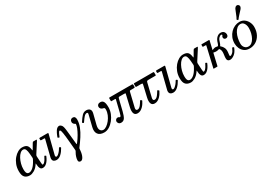

<svg xmlns="http://www.w3.org/2000/svg" viewBox="56 -2117 5221 3666"><g transform="rotate(-30 2666.5 -283.5)"><path d="M461.5 -47Q477.5 -47 495.5 -64.2Q513.5 -81.5 530.8 -109Q548 -136.5 562.5 -167Q565.5 -173.5 567 -175.8Q568.5 -178 575 -174.5L592 -166Q598.5 -162.5 599.2 -160.5Q600 -158.5 597.5 -152Q580.5 -109.5 556 -72.5Q531.5 -35.5 499.8 -12.8Q468 10 428.5 10Q393.5 10 375.8 -20.2Q358 -50.5 356 -103.5L355.5 -116.5Q355 -136 351.2 -131Q347.5 -126 328.5 -100Q290 -47 239 -18.5Q188 10 147 10Q78 10 38 -28.8Q-2 -67.5 -2 -165Q-2 -244 24 -310.2Q50 -376.5 92 -425.8Q134 -475 182.5 -502Q231 -529 276 -529Q344 -529 376.8 -501.2Q409.5 -473.5 419 -403.5Q422.5 -378 425.8 -378.2Q429 -378.5 443 -403.5L495.5 -494Q505.5 -510.5 510.5 -515.2Q515.5 -520 527 -520H581.5Q600 -520 596.8 -510.2Q593.5 -500.5 579 -479L457.5 -290Q447 -273.5 442.5 -264.8Q438 -256 437.8 -246.8Q437.5 -237.5 438.5 -218L446 -96Q448 -66.5 450.5 -56.8Q453 -47 461.5 -47ZM273.5 -482.5Q240 -482.5 207.8 -453.5Q175.5 -424.5 149.8 -376.5Q124 -328.5 108.5 -270.8Q93 -213 93 -155Q93 -108 101.5 -83.8Q110 -59.5 124.5 -50.8Q139 -42 157 -42Q198 -42 244.5 -82.5Q291 -123 336.5 -209L342 -219.5Q350.5 -235 352.2 -240.5Q354 -246 353.5 -264.5L347 -348Q342.5 -409 327.2 -445.8Q312 -482.5 273.5 -482.5Z M848.5 -495 745.5 -89Q744.5 -85 744 -80Q743.5 -75 743.5 -71Q743.5 -63 748 -55Q752.5 -47 765 -47Q780 -47 801.2 -63.8Q822.5 -80.5 844.5 -107Q866.5 -133.5 883 -163.5Q887 -170.5 891.8 -174.2Q896.5 -178 904.5 -173L916 -166Q922.5 -162.5 924.2 -159.2Q926 -156 921 -147Q883.5 -78 835 -34Q786.5 10 731.5 10Q696.5 10 673.5 -7.8Q650.5 -25.5 650.5 -63Q650.5 -67 651 -73.8Q651.5 -80.5 652.5 -85L743 -448Q745.5 -459 742.5 -462Q739.5 -465 727 -465H671Q658.5 -465 654.8 -468.2Q651 -471.5 651 -484V-504Q651 -514.5 655.2 -517.2Q659.5 -520 669 -520H827Q846.5 -520 849.5 -516Q852.5 -512 848.5 -495Z M1379 -414Q1364 -421.5 1351.5 -437.5Q1339 -453.5 1339 -474.5Q1339 -504.5 1356.2 -521.8Q1373.5 -539 1398.5 -539Q1458.5 -539 1458.5 -465Q1458.5 -385.5 1426 -303.5Q1393.5 -221.5 1341.2 -140.8Q1289 -60 1230 17Q1224 24.5 1221.5 29.5Q1219 34.5 1217.8 44Q1216.5 53.5 1215 75Q1208.5 156 1182 208.5Q1155.5 261 1119.5 261Q1098 261 1085.2 250.2Q1072.5 239.5 1072.5 214Q1072.5 185 1084.8 143.8Q1097 102.5 1119 65Q1127.5 50.5 1130.8 43.5Q1134 36.5 1134.5 30.2Q1135 24 1134 12Q1130.5 -25 1126.2 -75Q1122 -125 1117 -178.5Q1112 -232 1106.8 -281Q1101.5 -330 1095.8 -366.5Q1090 -403 1085 -418Q1080.5 -431 1075.5 -439Q1070.5 -447 1062 -447Q1051 -447 1041 -432.8Q1031 -418.5 1023 -400Q1015 -381.5 1009.5 -368.5Q1000 -346.5 997.5 -340.5Q995 -334.5 985 -338L971 -343.5Q958.5 -348.5 960.5 -356.5Q962.5 -364.5 977.5 -400.5Q984.5 -416.5 995 -438.8Q1005.5 -461 1020.2 -482.2Q1035 -503.5 1053.8 -517.8Q1072.5 -532 1095.5 -532Q1121 -532 1144.2 -506Q1167.5 -480 1176.5 -404Q1177.5 -398 1181 -366.2Q1184.5 -334.5 1189.2 -288.5Q1194 -242.5 1199 -192.2Q1204 -142 1208 -99Q1210.5 -63.5 1213.8 -61Q1217 -58.5 1233.5 -79Q1279 -137 1315.2 -200Q1351.5 -263 1372.5 -316Q1393.5 -369 1393.5 -397Q1393.5 -406.5 1389 -409Q1384.5 -411.5 1379 -414Z M1635 -194 1691.5 -424Q1694 -434 1696.8 -447Q1699.5 -460 1696 -470Q1692.5 -480 1675.5 -480Q1645 -480 1614.5 -445.5Q1584 -411 1550 -360Q1545 -352 1540.5 -347Q1536 -342 1529.5 -346L1517 -354Q1508.5 -359.5 1508 -362.8Q1507.5 -366 1512.5 -374Q1560.5 -450 1599.5 -490Q1638.5 -530 1692.5 -530Q1742 -530 1769.2 -500.5Q1796.5 -471 1780.5 -408L1725.5 -190Q1707 -115.5 1729.8 -78.8Q1752.5 -42 1796 -42Q1828.5 -42 1868.2 -69.2Q1908 -96.5 1944.5 -142Q1981 -187.5 2004.5 -243.5Q2028 -299.5 2028 -357Q2028 -373.5 2022.8 -385Q2017.5 -396.5 2001 -399Q1970.5 -403.5 1950.5 -422Q1930.5 -440.5 1930.5 -469Q1930.5 -494 1948.8 -512Q1967 -530 1998.5 -530Q2039.5 -530 2059.8 -508.2Q2080 -486.5 2086.5 -449.5Q2093 -412.5 2093 -367Q2093 -299.5 2066.8 -232.8Q2040.5 -166 1996.2 -111Q1952 -56 1897.8 -23Q1843.5 10 1787 10Q1691.5 10 1651.5 -44.5Q1611.5 -99 1635 -194Z M2717.5 -502V-463.5Q2717.5 -446 2712.2 -443Q2707 -440 2691 -440H2631.5Q2609 -440 2604.2 -436.2Q2599.5 -432.5 2594 -410.5L2521 -107Q2515 -82 2522.2 -66Q2529.5 -50 2552.5 -50Q2572.5 -50 2590.8 -62.8Q2609 -75.5 2624.2 -94.5Q2639.5 -113.5 2651.5 -132.5Q2663.5 -151.5 2671 -164Q2675 -171 2679 -177.5Q2683 -184 2691 -178L2708.5 -166.5Q2714.5 -162 2714.8 -159.8Q2715 -157.5 2710.5 -147.5Q2700.5 -126 2683 -98.8Q2665.5 -71.5 2641 -46.2Q2616.5 -21 2586.2 -4.5Q2556 12 2520.5 12Q2461.5 12 2444.5 -34.5Q2427.5 -81 2446 -161L2505.5 -418Q2509.5 -434.5 2505.8 -437.2Q2502 -440 2475.5 -440H2373.5Q2361.5 -440 2356.8 -434Q2352 -428 2347.5 -410.5L2287.5 -166Q2264.5 -72.5 2236.8 -31.2Q2209 10 2158.5 10Q2122.5 10 2105 -11.2Q2087.5 -32.5 2087.5 -54Q2087.5 -74.5 2102.8 -92.8Q2118 -111 2145.5 -111Q2158.5 -111 2164.8 -106.8Q2171 -102.5 2176 -98.2Q2181 -94 2190 -94Q2203 -94 2211.8 -116.5Q2220.5 -139 2230.5 -181L2290.5 -428Q2293.5 -440 2278.5 -440H2201Q2193.5 -440 2192 -442.2Q2190.5 -444.5 2190.5 -452V-507Q2190.5 -520 2202.5 -520H2683.5Q2705.5 -520 2711.5 -516Q2717.5 -512 2717.5 -502Z M2971 -408 2898.5 -107Q2892.5 -82 2899.8 -66Q2907 -50 2930 -50Q2950 -50 2968.2 -62.8Q2986.5 -75.5 3001.8 -94.5Q3017 -113.5 3029 -132.5Q3041 -151.5 3048.5 -164Q3052.5 -171 3056.5 -177.5Q3060.5 -184 3068.5 -178L3086 -166.5Q3092 -162 3092.2 -159.8Q3092.5 -157.5 3088 -147.5Q3078 -126 3060.5 -98.8Q3043 -71.5 3018.5 -46.2Q2994 -21 2963.8 -4.5Q2933.5 12 2898 12Q2839 12 2822 -34.5Q2805 -81 2823.5 -161L2881.5 -411Q2886.5 -433 2878.8 -436.5Q2871 -440 2849 -440H2753Q2742.5 -440 2739 -442.5Q2735.5 -445 2735.5 -455V-507Q2735.5 -516.5 2738.2 -518.2Q2741 -520 2750.5 -520H3164Q3174 -520 3177.2 -517Q3180.5 -514 3180.5 -503.5V-452.5Q3180.5 -443.5 3176.8 -441.8Q3173 -440 3164 -440H3017.5Q2996 -440 2986.5 -436Q2977 -432 2971 -408Z M3421 -495 3318 -89Q3317 -85 3316.5 -80Q3316 -75 3316 -71Q3316 -63 3320.5 -55Q3325 -47 3337.5 -47Q3352.5 -47 3373.8 -63.8Q3395 -80.5 3417 -107Q3439 -133.5 3455.5 -163.5Q3459.5 -170.5 3464.2 -174.2Q3469 -178 3477 -173L3488.5 -166Q3495 -162.5 3496.8 -159.2Q3498.5 -156 3493.5 -147Q3456 -78 3407.5 -34Q3359 10 3304 10Q3269 10 3246 -7.8Q3223 -25.5 3223 -63Q3223 -67 3223.5 -73.8Q3224 -80.5 3225 -85L3315.5 -448Q3318 -459 3315 -462Q3312 -465 3299.5 -465H3243.5Q3231 -465 3227.2 -468.2Q3223.5 -471.5 3223.5 -484V-504Q3223.5 -514.5 3227.8 -517.2Q3232 -520 3241.5 -520H3399.5Q3419 -520 3422 -516Q3425 -512 3421 -495Z M4009.5 -47Q4025.5 -47 4043.5 -64.2Q4061.5 -81.5 4078.8 -109Q4096 -136.5 4110.5 -167Q4113.5 -173.5 4115 -175.8Q4116.5 -178 4123 -174.5L4140 -166Q4146.5 -162.5 4147.2 -160.5Q4148 -158.5 4145.5 -152Q4128.5 -109.5 4104 -72.5Q4079.5 -35.5 4047.8 -12.8Q4016 10 3976.5 10Q3941.5 10 3923.8 -20.2Q3906 -50.5 3904 -103.5L3903.5 -116.5Q3903 -136 3899.2 -131Q3895.5 -126 3876.5 -100Q3838 -47 3787 -18.5Q3736 10 3695 10Q3626 10 3586 -28.8Q3546 -67.5 3546 -165Q3546 -244 3572 -310.2Q3598 -376.5 3640 -425.8Q3682 -475 3730.5 -502Q3779 -529 3824 -529Q3892 -529 3924.8 -501.2Q3957.5 -473.5 3967 -403.5Q3970.5 -378 3973.8 -378.2Q3977 -378.5 3991 -403.5L4043.5 -494Q4053.5 -510.5 4058.5 -515.2Q4063.5 -520 4075 -520H4129.5Q4148 -520 4144.8 -510.2Q4141.5 -500.5 4127 -479L4005.5 -290Q3995 -273.5 3990.5 -264.8Q3986 -256 3985.8 -246.8Q3985.5 -237.5 3986.5 -218L3994 -96Q3996 -66.5 3998.5 -56.8Q4001 -47 4009.5 -47ZM3821.5 -482.5Q3788 -482.5 3755.8 -453.5Q3723.5 -424.5 3697.8 -376.5Q3672 -328.5 3656.5 -270.8Q3641 -213 3641 -155Q3641 -108 3649.5 -83.8Q3658 -59.5 3672.5 -50.8Q3687 -42 3705 -42Q3746 -42 3792.5 -82.5Q3839 -123 3884.5 -209L3890 -219.5Q3898.5 -235 3900.2 -240.5Q3902 -246 3901.5 -264.5L3895 -348Q3890.5 -409 3875.2 -445.8Q3860 -482.5 3821.5 -482.5Z M4738 -147.5Q4704.5 -66 4654.5 -28Q4604.5 10 4560 10Q4486.5 10 4498 -85L4507 -160Q4510 -185 4506.8 -212.8Q4503.5 -240.5 4488.5 -262Q4479 -275.5 4472.2 -273.5Q4465.5 -271.5 4450 -267.5Q4438 -264 4427 -263Q4416 -262 4407 -262Q4381.5 -262 4362.5 -267.5Q4352 -270.5 4349.8 -270.8Q4347.5 -271 4345 -259L4287.5 -10.5Q4286 -4 4284.5 -2Q4283 0 4274.5 0H4210Q4196 0 4196.5 -4Q4197 -8 4199.5 -18.5L4299 -449.5Q4301.5 -459.5 4300 -462.2Q4298.5 -465 4286.5 -465H4236.5Q4228.5 -465 4227 -468.8Q4225.5 -472.5 4225.5 -480.5V-506Q4225.5 -513 4227 -516.5Q4228.5 -520 4235.5 -520H4392Q4401.5 -520 4402.5 -515.8Q4403.5 -511.5 4402 -505L4362 -332.5Q4358.5 -315.5 4361.2 -317Q4364 -318.5 4375 -324.5Q4392 -333 4407 -336Q4422 -339 4431 -339Q4447.5 -339 4462 -335.5Q4476.5 -332 4481.2 -332.2Q4486 -332.5 4494 -345.5Q4504.5 -362 4513 -392Q4532 -458 4570 -494Q4608 -530 4653 -530Q4699 -530 4723 -504Q4747 -478 4747 -439Q4747 -413.5 4731.8 -398.8Q4716.5 -384 4694 -384Q4673 -384 4659.5 -396.8Q4646 -409.5 4646 -428Q4646 -444 4650.8 -451.8Q4655.5 -459.5 4660.2 -464.8Q4665 -470 4665 -478Q4665 -490 4646 -490Q4620 -490 4593.8 -462Q4567.5 -434 4550 -370Q4542 -341.5 4527 -320Q4520.5 -310.5 4522.8 -308.2Q4525 -306 4533.5 -299Q4563 -274.5 4581.2 -235.2Q4599.5 -196 4594 -141L4587 -77Q4585.5 -64.5 4589.5 -58.2Q4593.5 -52 4606 -52Q4617.5 -52 4647 -77.2Q4676.5 -102.5 4699 -157Q4703.5 -168.5 4705.5 -172Q4707.5 -175.5 4720 -171L4729.5 -168Q4741 -164.5 4741.8 -161.5Q4742.5 -158.5 4738 -147.5Z M5210.5 -726.5Q5174.5 -686.5 5139.5 -648.8Q5104.5 -611 5080 -576.5Q5075 -569 5065 -575.5L5052.5 -584Q5044 -589.5 5049.5 -599.5Q5071.5 -635.5 5089 -684Q5106.5 -732.5 5128.5 -780.5Q5131 -785.5 5133.2 -789Q5135.5 -792.5 5138 -796.5Q5154 -820.5 5174.5 -826Q5195 -831.5 5213 -819.5Q5231.5 -807.5 5234.5 -786.5Q5237.5 -765.5 5221 -741Q5218.5 -737.5 5216.2 -734Q5214 -730.5 5210.5 -726.5ZM4785 -215Q4785 -286.5 4809.2 -344.2Q4833.5 -402 4874.2 -443.8Q4915 -485.5 4965.8 -507.8Q5016.5 -530 5069 -530Q5131.5 -530 5176.5 -496.8Q5221.5 -463.5 5246 -411.8Q5270.5 -360 5270.5 -305Q5270.5 -210 5233.2 -139.2Q5196 -68.5 5132.8 -29.2Q5069.5 10 4991.5 10Q4922.5 10 4876.5 -23.2Q4830.5 -56.5 4807.8 -108.2Q4785 -160 4785 -215ZM4880 -160Q4880 -104.5 4911.5 -69.8Q4943 -35 4992 -35Q5031 -35 5063.5 -60.5Q5096 -86 5120 -129.8Q5144 -173.5 5157.2 -228Q5170.5 -282.5 5170.5 -340Q5170.5 -377 5158.8 -410.2Q5147 -443.5 5124.2 -464.2Q5101.5 -485 5068.5 -485Q5024.5 -485 4989.5 -456.2Q4954.5 -427.5 4930 -380.2Q4905.5 -333 4892.8 -275.5Q4880 -218 4880 -160Z"/></g></svg>

Font: Besley
Style: Italic
Weight: 400
Italic angle: -13°
Designer: Owen Earl
Foundry: indestructible type*
Version: Version 4.000; ttfautohint (v1.8.4.7-5d5b)